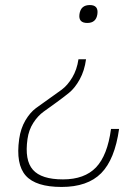

<svg xmlns="http://www.w3.org/2000/svg" viewBox="-20 -521 551 761"><path d="M321 -286Q315 -241 296 -206.5Q277 -172 253.5 -153Q230 -134 203 -114.5Q176 -95 153 -78.5Q130 -62 112 -34Q94 -6 89 30Q77 114 110.5 152Q144 190 229.5 190Q315 190 360.5 142.5Q406 95 420 -10H452Q435 111 381 165.5Q327 220 224 220Q122 220 82 175Q42 130 56 30Q62 -12 80.5 -43.5Q99 -75 122.5 -92.5Q146 -110 173.5 -129Q201 -148 224.5 -165.5Q248 -183 266.5 -214Q285 -245 291 -286ZM326 -430Q290 -430 295 -465Q300 -501 336 -501Q371 -501 366 -465Q361 -430 326 -430Z"/></svg>

Font: Fivo Sans Thin
Style: Regular
Weight: 250
Foundry: Alexander Slobzheninov
Version: 1.0